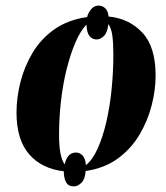

<svg xmlns="http://www.w3.org/2000/svg" viewBox="-20 -604 594 686"><path d="M244 62Q224 62 216 47Q208 32 208 8Q129 -1 84 -53Q39 -105 39 -202Q39 -255 53 -310.5Q67 -366 96.5 -415.5Q126 -465 174 -499Q222 -533 291 -543Q296 -560 306.5 -572Q317 -584 332 -584Q346 -584 356 -574.5Q366 -565 368 -545Q441 -538 488.5 -487.5Q536 -437 536 -334Q536 -283 522 -228Q508 -173 478.5 -123Q449 -73 401.5 -38Q354 -3 286 7Q284 36 271 49Q258 62 244 62ZM287 -14Q311 -33 329.5 -74.5Q348 -116 360.5 -171Q373 -226 379 -287.5Q385 -349 385 -408Q385 -449 381.5 -476Q378 -503 367 -518Q364 -488 351.5 -475.5Q339 -463 325 -463Q310 -463 300 -475Q290 -487 289 -516Q268 -495 250 -453.5Q232 -412 218.5 -358.5Q205 -305 198 -244Q191 -183 191 -123Q191 -43 211 -17Q221 -59 251 -59Q265 -59 275 -48.5Q285 -38 287 -14Z"/></svg>

Font: Noto Serif Display ExtraCondensed Black
Style: Italic
Weight: 900
Width: 2
Italic angle: -12°
Designer: Monotype Design Team
Foundry: Monotype Imaging Inc.
Version: Version 2.009